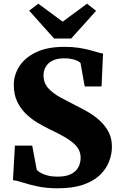

<svg xmlns="http://www.w3.org/2000/svg" viewBox="-20 -1006 647 1037"><path d="M291 11Q229.5 11 181.8 0.5Q134 -10 100.8 -20.8Q67.5 -31.5 50 -33L60.5 -219.5H154L178.5 -89Q185.5 -80.5 200.5 -72Q215.5 -63.5 238.2 -57.8Q261 -52 289.5 -52Q333.5 -51.5 361.2 -64.8Q389 -78 402.2 -101.2Q415.5 -124.5 415.5 -154.5Q415.5 -189.5 394 -215Q372.5 -240.5 334.2 -263Q296 -285.5 244.5 -309.5Q216 -323.5 183 -343Q150 -362.5 120.8 -390.5Q91.5 -418.5 73 -457Q54.5 -495.5 54.5 -548Q54.5 -601 84.5 -648Q114.5 -695 175.2 -724Q236 -753 327.5 -753Q371 -753 404.8 -747.8Q438.5 -742.5 464 -735.8Q489.5 -729 507.5 -723.5Q525.5 -718 536.5 -717L528.5 -539H437.5L415 -665.5Q411 -671.5 398.5 -677.2Q386 -683 368 -687.2Q350 -691.5 327 -691Q287.5 -691 263 -678.2Q238.5 -665.5 226.8 -644.8Q215 -624 215 -599Q215 -558.5 240.2 -530.2Q265.5 -502 306.2 -479.8Q347 -457.5 393.5 -434Q423.5 -419.5 457 -400Q490.5 -380.5 519.2 -354.2Q548 -328 566.2 -293.5Q584.5 -259 584.5 -213Q584.5 -174 569.5 -134.5Q554.5 -95 521 -62Q487.5 -29 431 -9Q374.5 11 291 11ZM272 -798 137.5 -948.5 187 -986 318.5 -889 450 -986 499 -947.5 364.5 -798Z"/></svg>

Font: Merriweather 36pt Black
Style: Regular
Weight: 900
Version: Version 2.100